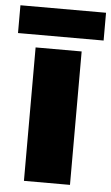

<svg xmlns="http://www.w3.org/2000/svg" viewBox="-63 -757 460 793"><g transform="rotate(5 166.5 -360.5)"><path d="M257.8 0H66.9V-553.2H257.8ZM344.2 -721.2V-606H-10.7V-721.2Z"/></g></svg>

Font: Open Sans ExtraBold
Style: Regular
Weight: 800
Designer: Monotype Design Team
Foundry: Monotype Imaging Inc.
Version: Version 3.003; ttfautohint (v1.8.4)